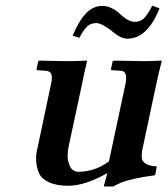

<svg xmlns="http://www.w3.org/2000/svg" viewBox="-20 -652 597 684"><path d="M460.9 -574.2Q478.5 -574.2 491.7 -585.7Q504.9 -597.2 522.5 -631.8L548.3 -622.1Q504.9 -514.2 434.1 -514.2Q409.2 -514.2 375.5 -543.9Q340.8 -569.8 323.2 -569.8Q303.7 -569.8 290.8 -558.1Q277.8 -546.4 262.7 -517.1L238.8 -524.9Q260.7 -577.6 286.1 -604.2Q311.5 -630.9 344.2 -630.9Q378.4 -630.9 411.1 -599.1Q438 -574.2 460.9 -574.2ZM486.3 -115.2Q483.9 -100.1 485.4 -88.1Q486.8 -76.2 500 -68.4Q513.2 -60.5 538.6 -59.1L532.7 -27.8Q488.8 -22 458.5 -15.1Q428.2 -8.3 415 -2.9Q401.9 2.4 383.3 12.2H349.6L362.3 -35.2Q282.2 9.8 223.6 9.8Q182.1 9.8 155.8 -2Q129.4 -13.7 120.1 -33Q110.8 -52.2 108.9 -76.9Q106.9 -101.6 114.3 -127.9L161.6 -352.1Q167 -374.5 163.3 -386.7Q159.7 -398.9 143.1 -399.9L112.3 -401.9L109.9 -403.8L116.2 -434.1L121.6 -436Q200.2 -434.1 232.4 -434.1L290.5 -436Q279.8 -391.1 272.5 -354L227.1 -142.1Q217.3 -101.1 222.9 -78.4Q228.5 -55.7 237.8 -47.9Q247.1 -40 259.3 -40Q317.4 -40 368.2 -77.1L426.8 -352.1Q437 -399.9 409.2 -399.9L378.4 -401.9L375 -403.8L381.3 -434.1L385.7 -436Q469.2 -434.1 496.1 -434.1L556.6 -436Q545.9 -394.5 537.1 -354Z"/></svg>

Font: Linux Libertine Slanted
Style: Semibold Slanted
Weight: 600
Designer: Philipp H. Poll
Foundry: Philipp H. Poll
Version: Version 5.1.1